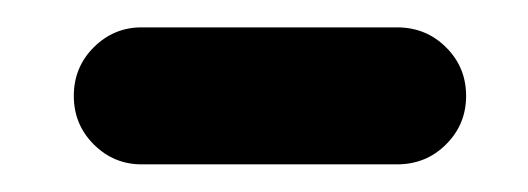

<svg xmlns="http://www.w3.org/2000/svg" viewBox="-20 -566 388 141"><path d="M84 -445.3Q63.5 -445.3 48.8 -460Q34.2 -474.6 34.2 -495.6Q34.2 -516.6 48.8 -531.2Q63.5 -545.9 84 -545.9H271.5Q293 -545.9 307.6 -531.2Q322.3 -516.6 322.3 -495.6Q322.3 -474.6 307.6 -460Q293 -445.3 271.5 -445.3Z"/></svg>

Font: Gen Jyuu Gothic Bold
Style: Bold
Weight: 700
Designer: [Source Han Sans]
Ryoko NISHIZUKA  (kana & ideographs); Paul D. Hunt (Latin, Greek & Cyrillic); Wenlong ZHANG  (bopomofo
Version: Version 1.002.20150607